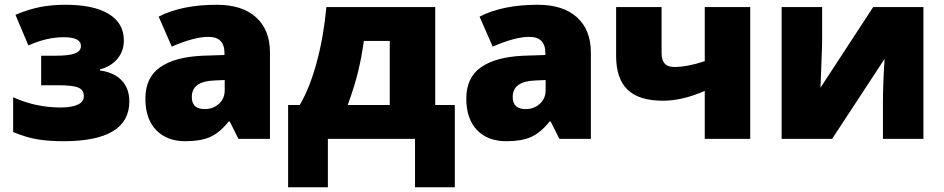

<svg xmlns="http://www.w3.org/2000/svg" viewBox="-20 -583 3962 806"><path d="M212.9 -349.1Q270 -349.1 294.9 -358.9Q319.8 -368.7 319.8 -390.1Q319.8 -426.8 247.1 -426.8Q176.3 -426.8 99.1 -392.1L44.9 -521Q104 -545.4 152.1 -554.2Q200.2 -563 254.9 -563Q373.5 -563 436.8 -524.2Q500 -485.4 500 -413.1Q500 -368.7 472.9 -336.2Q445.8 -303.7 399.9 -292V-287.1Q458.5 -279.3 490.7 -245.6Q522.9 -211.9 522.9 -157.2Q522.9 9.8 246.1 9.8Q185.1 9.8 137.5 2Q89.8 -5.9 35.2 -28.8V-174.8Q129.4 -131.8 234.9 -131.8Q280.3 -131.8 306.2 -143.6Q332 -155.3 332 -179.2Q332 -205.6 308.8 -215.3Q285.6 -225.1 225.1 -225.1H152.8V-349.1Z M981 0 944.3 -73.2H940.4Q901.9 -25.4 861.8 -7.8Q821.8 9.8 758.3 9.8Q680.2 9.8 635.3 -37.1Q590.3 -84 590.3 -168.9Q590.3 -257.3 651.9 -300.5Q713.4 -343.8 830.1 -349.1L922.4 -352.1V-359.9Q922.4 -428.2 855 -428.2Q794.4 -428.2 701.2 -387.2L646 -513.2Q742.7 -563 890.1 -563Q996.6 -563 1054.9 -510.3Q1113.3 -457.5 1113.3 -362.8V0ZM839.4 -125Q874 -125 898.7 -147Q923.3 -168.9 923.3 -204.1V-247.1L879.4 -245.1Q785.2 -241.7 785.2 -175.8Q785.2 -125 839.4 -125Z M1889.2 203.1H1722.2V0H1356.4V203.1H1189.5V-142.1H1238.3Q1280.8 -214.4 1309.8 -322.5Q1338.9 -430.7 1350.1 -553.2H1807.1V-142.1H1889.2ZM1616.2 -142.1V-411.1H1507.3Q1498.5 -345.2 1483.4 -282.7Q1468.3 -220.2 1439.5 -142.1Z M2328.1 0 2291.5 -73.2H2287.6Q2249 -25.4 2209 -7.8Q2168.9 9.8 2105.5 9.8Q2027.3 9.8 1982.4 -37.1Q1937.5 -84 1937.5 -168.9Q1937.5 -257.3 1999 -300.5Q2060.5 -343.8 2177.2 -349.1L2269.5 -352.1V-359.9Q2269.5 -428.2 2202.1 -428.2Q2141.6 -428.2 2048.3 -387.2L1993.2 -513.2Q2089.8 -563 2237.3 -563Q2343.8 -563 2402.1 -510.3Q2460.4 -457.5 2460.4 -362.8V0ZM2186.5 -125Q2221.2 -125 2245.8 -147Q2270.5 -168.9 2270.5 -204.1V-247.1L2226.6 -245.1Q2132.3 -241.7 2132.3 -175.8Q2132.3 -125 2186.5 -125Z M2757.3 -553.2V-358.9Q2757.3 -301.8 2809.6 -301.8Q2865.2 -301.8 2938.5 -326.2V-553.2H3129.4V0H2938.5V-201.2Q2843.8 -160.2 2763.2 -160.2Q2662.6 -160.2 2614.5 -206.3Q2566.4 -252.4 2566.4 -349.1V-553.2Z M3431.2 -553.2V-414.1Q3431.2 -402.3 3430.9 -388.7Q3430.7 -375 3424.3 -214.8L3645.5 -553.2H3856.4V0H3686.5V-149.9Q3686.5 -228.5 3693.4 -335.9L3473.1 0H3261.2V-553.2Z"/></svg>

Font: OpenSansExtrabold
Style: Regular
Weight: 800
Foundry: Ascender Corporation
Version: Version 1.10